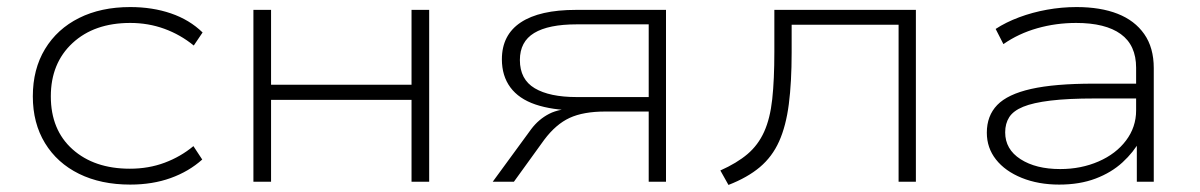

<svg xmlns="http://www.w3.org/2000/svg" viewBox="-20 -515 3401 544"><path d="M349 8Q266 8 204 -22.5Q142 -53 107.5 -109.5Q73 -166 73 -242Q73 -319 107.5 -376Q142 -433 204 -464Q266 -495 349 -495Q412 -495 464.5 -477Q517 -459 554 -423L529 -386Q491 -417 445.5 -433.5Q400 -450 349 -450Q247 -450 185.5 -393Q124 -336 124 -242Q124 -147 185.5 -92Q247 -37 348 -37Q401 -37 446.5 -54Q492 -71 528 -101L553 -63Q515 -29 463.5 -10.5Q412 8 349 8Z M698 0V-487H748V-275H1146V-487H1196V0H1146V-232H748V0Z M1376 0 1485 -149Q1506 -177 1536 -192.5Q1566 -208 1617 -208H1623L1612 -202Q1544 -203 1497 -219Q1450 -235 1426 -267.5Q1402 -300 1402 -347Q1402 -416 1455.5 -451.5Q1509 -487 1612 -487H1867V0H1818V-199H1695Q1633 -199 1594 -181Q1555 -163 1522 -119L1436 0ZM1614 -240H1818V-446H1614Q1534 -446 1493.5 -421.5Q1453 -397 1453 -345Q1453 -290 1495 -265Q1537 -240 1614 -240Z M2044 9 2021 -32Q2068 -53 2098 -78.5Q2128 -104 2145 -141.5Q2162 -179 2168 -234Q2174 -289 2174 -368V-487H2575V0H2526V-445H2223V-366Q2223 -282 2215 -220Q2207 -158 2187.5 -114.5Q2168 -71 2133 -41.5Q2098 -12 2044 9Z M2981 8Q2922 8 2875 -11Q2828 -30 2802 -63Q2776 -96 2776 -139Q2776 -187 2805.5 -217.5Q2835 -248 2901.5 -263Q2968 -278 3079 -278H3214V-236H3082Q3006 -236 2956.5 -230Q2907 -224 2879 -212.5Q2851 -201 2839.5 -183Q2828 -165 2828 -140Q2828 -92 2871.5 -64Q2915 -36 2984 -36Q3043 -36 3092.5 -57.5Q3142 -79 3170.5 -117Q3199 -155 3199 -202V-323Q3199 -387 3155.5 -418.5Q3112 -450 3029 -450Q2972 -450 2919 -435Q2866 -420 2823 -390L2801 -433Q2830 -452 2867.5 -466Q2905 -480 2946.5 -487.5Q2988 -495 3030 -495Q3098 -495 3146.5 -476Q3195 -457 3222 -418.5Q3249 -380 3249 -322V0H3201V-116L3210 -117Q3192 -84 3160.5 -55Q3129 -26 3084 -9Q3039 8 2981 8Z"/></svg>

Font: Nunito Sans 10pt Expanded ExtraLight
Style: Regular
Weight: 250
Width: 7
Designer: Vernon Adams
Foundry: Vernon Adams
Version: Version 3.101;gftools[0.9.27]